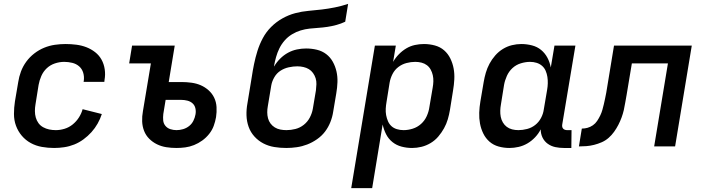

<svg xmlns="http://www.w3.org/2000/svg" viewBox="-20 -755 3640 990"><path d="M259 8Q227 8 196 2.5Q165 -3 138.5 -17.5Q112 -32 92.5 -55Q73 -78 62.5 -106.5Q52 -135 52 -167.5Q52 -200 57 -232L74 -332Q78 -359 88 -386Q98 -413 115.5 -437Q133 -461 157 -479.5Q181 -498 208 -509Q235 -520 263 -524Q291 -528 318 -528Q346 -528 373.5 -524.5Q401 -521 425.5 -511.5Q450 -502 470.5 -486Q491 -470 503.5 -447.5Q516 -425 520 -397.5Q524 -370 519 -343L518 -333H411L412 -338Q415 -360 409 -380Q403 -400 388 -413Q373 -426 352.5 -431Q332 -436 311 -436Q287 -436 263 -428Q239 -420 221 -403Q203 -386 193 -363Q183 -340 179 -317L163 -217Q160 -200 160 -182.5Q160 -165 164.5 -149Q169 -133 178.5 -120Q188 -107 202.5 -99Q217 -91 233.5 -87.5Q250 -84 268 -84Q290 -84 313 -91Q336 -98 355 -113.5Q374 -129 387 -149.5Q400 -170 406 -192L505 -167Q497 -142 483.5 -118Q470 -94 451.5 -73.5Q433 -53 410.5 -36.5Q388 -20 363 -10Q338 0 311.5 4Q285 8 259 8Z M890 8Q863 8 837.5 4Q812 0 789.5 -11Q767 -22 749.5 -39.5Q732 -57 723 -80Q714 -103 713 -129Q712 -155 717 -182L758 -428H646L661 -520H881L850 -332H916Q942 -332 967.5 -328.5Q993 -325 1015 -315.5Q1037 -306 1055.5 -289.5Q1074 -273 1084.5 -251Q1095 -229 1096.5 -203Q1098 -177 1094 -151Q1090 -128 1082 -106Q1074 -84 1058.5 -64.5Q1043 -45 1023 -30.5Q1003 -16 980.5 -7Q958 2 935 5Q912 8 890 8ZM890 -84Q907 -84 924 -89Q941 -94 955 -105Q969 -116 977 -132Q985 -148 988 -165Q991 -181 987.5 -196.5Q984 -212 973 -222Q962 -232 946.5 -236Q931 -240 915 -240H834L822 -167Q820 -150 821.5 -134Q823 -118 833 -106Q843 -94 858.5 -89Q874 -84 890 -84Z M1456 8Q1424 8 1394 3Q1364 -2 1338 -15.5Q1312 -29 1292 -51Q1272 -73 1262 -101Q1252 -129 1251 -160Q1250 -191 1256 -223L1278 -357Q1283 -391 1290 -425Q1297 -459 1307.5 -492.5Q1318 -526 1335 -558Q1352 -590 1378 -616Q1404 -642 1436 -660Q1468 -678 1502 -687Q1536 -696 1570.5 -699Q1605 -702 1639 -706Q1673 -710 1707.5 -717Q1742 -724 1775 -735L1760 -643Q1739 -633 1715.5 -626.5Q1692 -620 1668.5 -616.5Q1645 -613 1622.5 -611.5Q1600 -610 1576.5 -607.5Q1553 -605 1530 -598Q1507 -591 1485.5 -578Q1464 -565 1447.5 -546Q1431 -527 1420.5 -505.5Q1410 -484 1403.5 -461Q1397 -438 1393 -415V-412Q1406 -434 1424.5 -452.5Q1443 -471 1465 -483Q1487 -495 1511 -500Q1535 -505 1558 -505Q1587 -505 1614 -498.5Q1641 -492 1662 -476Q1683 -460 1696 -436.5Q1709 -413 1715 -386.5Q1721 -360 1720 -331.5Q1719 -303 1714 -274L1698 -179Q1694 -152 1683.5 -125.5Q1673 -99 1656 -76.5Q1639 -54 1614.5 -37Q1590 -20 1564 -10Q1538 0 1510.5 4Q1483 8 1456 8ZM1457 -84Q1480 -84 1503.5 -90Q1527 -96 1546.5 -111.5Q1566 -127 1577.5 -149Q1589 -171 1593 -194L1609 -289Q1611 -305 1611.5 -321Q1612 -337 1607.5 -351.5Q1603 -366 1594 -378.5Q1585 -391 1572.5 -398.5Q1560 -406 1544.5 -409.5Q1529 -413 1513 -413Q1492 -413 1469 -408Q1446 -403 1426.5 -390.5Q1407 -378 1395 -357.5Q1383 -337 1379 -316L1361 -208Q1358 -192 1358 -176Q1358 -160 1362 -145Q1366 -130 1375 -118Q1384 -106 1397 -98Q1410 -90 1425.5 -87Q1441 -84 1457 -84Z M1791 215 1913 -520H2021L2007 -436Q2019 -457 2036.5 -475Q2054 -493 2075 -505.5Q2096 -518 2119.5 -523Q2143 -528 2166 -528Q2195 -528 2222.5 -520.5Q2250 -513 2270 -495.5Q2290 -478 2302 -453.5Q2314 -429 2319 -402Q2324 -375 2322.5 -346Q2321 -317 2316 -288L2300 -188Q2296 -164 2289 -140Q2282 -116 2269.5 -93.5Q2257 -71 2240 -51Q2223 -31 2200.5 -17.5Q2178 -4 2153.5 2Q2129 8 2105 8Q2077 8 2050.5 1Q2024 -6 2003.5 -22.5Q1983 -39 1971 -62.5Q1959 -86 1953 -113L1899 215ZM2061 -84Q2084 -84 2108 -91.5Q2132 -99 2151 -116Q2170 -133 2180.5 -156.5Q2191 -180 2194 -203L2211 -303Q2214 -319 2214.5 -335.5Q2215 -352 2211.5 -367.5Q2208 -383 2200.5 -396.5Q2193 -410 2181 -419Q2169 -428 2153.5 -432Q2138 -436 2121 -436Q2099 -436 2076 -430Q2053 -424 2034 -409.5Q2015 -395 2004 -373.5Q1993 -352 1989 -329L1973 -229Q1970 -212 1969 -195Q1968 -178 1971 -161.5Q1974 -145 1980.5 -130Q1987 -115 1998.5 -104.5Q2010 -94 2026.5 -89Q2043 -84 2061 -84Z M2607 8Q2578 8 2551 0.5Q2524 -7 2504 -24.5Q2484 -42 2472 -66.5Q2460 -91 2455 -118Q2450 -145 2451 -174Q2452 -203 2457 -232L2474 -332Q2478 -356 2485 -380Q2492 -404 2504 -426.5Q2516 -449 2533.5 -469Q2551 -489 2573 -502.5Q2595 -516 2619.5 -522Q2644 -528 2668 -528Q2696 -528 2723 -521Q2750 -514 2770 -497.5Q2790 -481 2802.5 -457.5Q2815 -434 2820 -407L2839 -520H2947L2879 -113Q2878 -107 2879 -101.5Q2880 -96 2883.5 -92Q2887 -88 2892.5 -86Q2898 -84 2904 -84H2927L2926 8H2888Q2865 8 2843.5 3.5Q2822 -1 2804.5 -13.5Q2787 -26 2777.5 -45.5Q2768 -65 2768 -88Q2757 -66 2739 -47Q2721 -28 2699.5 -15.5Q2678 -3 2654 2.5Q2630 8 2607 8ZM2653 -84Q2675 -84 2698 -90Q2721 -96 2739.5 -110.5Q2758 -125 2769.5 -146.5Q2781 -168 2784 -191L2801 -291Q2804 -308 2804.5 -325Q2805 -342 2802.5 -358.5Q2800 -375 2793.5 -390Q2787 -405 2775 -415.5Q2763 -426 2747 -431Q2731 -436 2713 -436Q2690 -436 2665.5 -428.5Q2641 -421 2622.5 -404Q2604 -387 2593.5 -363.5Q2583 -340 2579 -317L2563 -217Q2560 -201 2559.5 -184.5Q2559 -168 2562 -152.5Q2565 -137 2573 -123.5Q2581 -110 2593 -101Q2605 -92 2620.5 -88Q2636 -84 2653 -84Z M2965 0 2980 -92Q2995 -92 3009.5 -96Q3024 -100 3037 -109Q3050 -118 3059 -131.5Q3068 -145 3075 -159.5Q3082 -174 3086 -188.5Q3090 -203 3093.5 -217.5Q3097 -232 3100 -247Q3103 -262 3106 -277L3146 -520H3547L3461 0H3353L3424 -428H3238L3211 -266Q3207 -246 3204 -226.5Q3201 -207 3196.5 -187.5Q3192 -168 3185 -149Q3178 -130 3168.5 -111.5Q3159 -93 3146.5 -75.5Q3134 -58 3118 -44Q3102 -30 3082.5 -21.5Q3063 -13 3043 -8Q3023 -3 3003.5 -1.5Q2984 0 2965 0Z"/></svg>

Font: Iosevka Semibold Extended
Style: Italic
Weight: 600
Width: 7
Italic angle: -9°
Monospace: yes
Designer: Belleve Invis
Foundry: Belleve Invis
Version: Version 32.5.0; ttfautohint (v1.8.4)